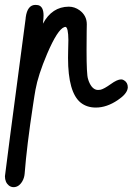

<svg xmlns="http://www.w3.org/2000/svg" viewBox="-32 -441 545 789"><path d="M73.2 -363.8Q73.7 -366.7 73.7 -369.6Q80.6 -420.9 113.8 -420.9Q119.1 -420.9 124.5 -419.9Q147 -414.6 147 -377.4Q147 -368.2 144.5 -343.8Q181.6 -413.1 250.5 -413.6Q274.4 -413.6 294.9 -398.9Q324.7 -377 324.7 -341.3Q324.7 -335.4 324.2 -313Q323.7 -263.7 323.7 -233.9Q323.7 -134.8 329.6 -117.2Q331.1 -112.8 332.5 -107.9Q346.7 -71.3 371.1 -71.3Q376 -71.3 381.3 -72.3Q395.5 -75.7 422.9 -95.2Q449.7 -114.7 465.8 -114.7Q472.2 -114.7 478 -110.8Q493.2 -101.6 493.2 -82Q493.2 -80.6 492.7 -78.1Q489.3 -54.7 452.1 -29.8Q406.7 1 361.8 1Q325.2 1 299.8 -19Q247.6 -61 247.6 -203.1Q247.6 -211.4 248 -230Q249 -256.8 249 -276.4Q248.5 -328.1 237.3 -330.6Q235.4 -330.6 232.4 -329.6Q204.6 -320.3 161.6 -219.7Q124.5 -132.3 113.8 -72.3L109.4 -46.4Q106.4 -29.3 104 -11.2Q78.1 158.2 69.3 272.5Q67.9 290 59.6 304.2Q45.4 328.1 23.9 328.1Q13.2 328.1 4.4 321.3Q-11.7 308.1 -11.7 283.2Q-11.7 276.4 73.2 -363.8Z"/></svg>

Font: Vibur
Style: Medium
Weight: 400
Version: Version 1.004